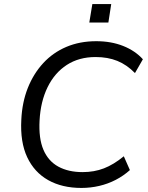

<svg xmlns="http://www.w3.org/2000/svg" viewBox="-20 -917 729 946"><path d="M381 9Q286 9 217.5 -29.5Q149 -68 114 -142.5Q79 -217 85 -327Q89 -413 117 -483.5Q145 -554 193 -606Q241 -658 307 -686Q373 -714 454 -714Q528 -714 587 -690.5Q646 -667 684 -625L645 -557Q605 -598 558 -617Q511 -636 451 -636Q369 -636 309 -597Q249 -558 214.5 -487.5Q180 -417 175 -324Q170 -235 194 -179Q218 -123 267.5 -96Q317 -69 387 -69Q444 -69 492 -87.5Q540 -106 590 -147L620 -79Q589 -51 550.5 -31Q512 -11 469 -1Q426 9 381 9ZM420 -806 435 -897H528L514 -806Z"/></svg>

Font: Nunito Sans 10pt
Style: Italic
Weight: 400
Italic angle: -9°
Designer: Vernon Adams
Foundry: Vernon Adams
Version: Version 3.101;gftools[0.9.27]